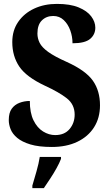

<svg xmlns="http://www.w3.org/2000/svg" viewBox="-20 -744 562 985"><path d="M246 10Q179 10 136 -3Q93 -16 68.5 -36.5Q44 -57 34.5 -81Q25 -105 25 -128Q25 -165 40 -186Q55 -207 80 -216.5Q105 -226 133 -226Q133 -165 152 -126.5Q171 -88 201 -69.5Q231 -51 263 -51Q311 -51 337 -82Q363 -113 363 -156Q363 -208 323 -239.5Q283 -271 211 -304Q115 -349 79 -402.5Q43 -456 43 -528Q43 -588 73.5 -632Q104 -676 155.5 -700Q207 -724 272 -724Q340 -724 383.5 -706Q427 -688 448 -660Q469 -632 469 -602Q469 -567 442.5 -544.5Q416 -522 352 -522Q352 -556 340.5 -588Q329 -620 307 -641Q285 -662 253 -662Q218 -662 195 -639.5Q172 -617 172 -572Q172 -547 183.5 -524Q195 -501 227.5 -477.5Q260 -454 323 -426Q420 -382 456.5 -330Q493 -278 493 -204Q493 -139 462.5 -91Q432 -43 376.5 -16.5Q321 10 246 10ZM146 208Q155 178 167 136Q179 94 184 61H293V71Q285 92 270 119Q255 146 237.5 172.5Q220 199 205 221H146Z"/></svg>

Font: Noto Serif Ethiopic Condensed ExtraBold
Style: Regular
Weight: 800
Width: 3
Designer: Monotype Design Team
Foundry: Monotype Imaging Inc.
Version: Version 2.102; ttfautohint (v1.8.4.7-5d5b)